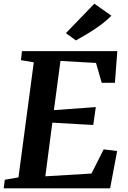

<svg xmlns="http://www.w3.org/2000/svg" viewBox="-26 -1020 691 1040"><path d="M-6 0 0 -46.5 74 -59 157 -682.5 87.5 -694 93 -743H609.5L596.5 -571.5H525L494 -679L301.5 -690L266 -423.5L493 -440L479 -343L257.5 -355.5L219.5 -65L469.5 -80L535.5 -211L608.5 -202L570.5 0ZM385 -801 331 -840.5 485 -1000 577.5 -935Q548 -905.5 513 -880.2Q478 -855 444.5 -835.2Q411 -815.5 385 -801Z"/></svg>

Font: Merriweather 20pt
Style: Bold Italic
Weight: 700
Italic angle: -7.8°
Version: Version 2.101